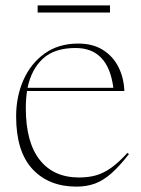

<svg xmlns="http://www.w3.org/2000/svg" viewBox="-20 -684 524 714"><path d="M271 -522Q325 -522 362.5 -498.5Q400 -475 420.2 -435.2Q440.5 -395.5 442.5 -345.5H80.5Q76 -316 76 -282Q76 -155.5 127.5 -89.8Q179 -24 274 -24Q309 -24 337.2 -32Q365.5 -40 393.5 -60Q421.5 -80 454 -115.5L459.5 -111Q424 -65.5 393.8 -39Q363.5 -12.5 332.8 -1.2Q302 10 264.5 10Q161.5 10 100.8 -55.2Q40 -120.5 40 -251.5Q40 -324.5 67 -386Q94 -447.5 145.8 -484.8Q197.5 -522 271 -522ZM261 -505.5Q182.5 -505.5 139.5 -465.8Q96.5 -426 82.5 -357.5H401.5Q382.5 -505.5 261 -505.5ZM120 -637.5V-664H389V-637.5Z"/></svg>

Font: Newsreader Display ExtraLight
Style: Regular
Weight: 275
Designer: Hugues Gentile
Foundry: Production Type
Version: Version 1.001